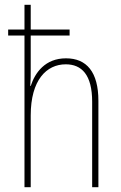

<svg xmlns="http://www.w3.org/2000/svg" viewBox="-20 -780 503 800"><path d="M108 -760H82V-657H14V-632H82V0H108V-299C108 -447 174 -512 254 -512C320 -512 364 -469 364 -356V0H390V-360C390 -480 341 -537 255 -537C168 -537 126 -477 108 -422H106C108 -446 108 -463 108 -493V-632H270V-657H108Z"/></svg>

Font: Noto Sans Malayalam Condensed Thin
Style: Regular
Weight: 100
Width: 3
Designer: Jelle Bosma - Monotype Design Team
Foundry: Monotype Imaging Inc.
Version: Version 2.104